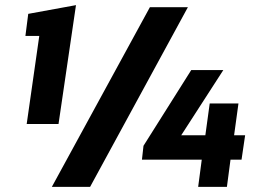

<svg xmlns="http://www.w3.org/2000/svg" viewBox="-20 -728 1012 748"><path d="M84 -245 133 -588H79L90 -674L276 -708L208 -245ZM182 0 564 -700H712L331 0ZM752 0 766 -106H533L539 -160L725 -455H850L686 -201H780L797 -325H909L892 -201H935L921 -106H878L864 0Z"/></svg>

Font: Finlandica SemiBold
Style: Italic
Weight: 600
Italic angle: -8°
Designer: Niklas Ekholm, Juho Hiilivirta, Jaakko Suomalainen
Foundry: Helsinki Type Studio
Version: Version 1.063